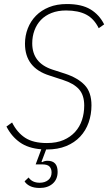

<svg xmlns="http://www.w3.org/2000/svg" viewBox="-20 -730 537 953"><path d="M308 -678Q267 -678 235.5 -665.5Q204 -653 183 -631Q162 -609 151 -579Q140 -549 140 -515Q140 -418 239 -385L304 -364Q367 -343 400.5 -307.5Q434 -272 434 -207Q434 -162 420 -122Q406 -82 378 -52Q350 -22 308.5 -5Q267 12 212 12H209L186 73L189 75Q201 68 216 68Q266 68 266 123Q266 160 241.5 181.5Q217 203 177 203Q148 203 129 193.5Q110 184 102 170L122 151Q140 177 177 177Q203 177 219.5 163.5Q236 150 236 126Q236 108 226 97Q216 86 190 86H157L185 11Q120 6 78.5 -23.5Q37 -53 12 -102L40 -122Q65 -72 105 -46Q145 -20 213 -20Q261 -20 295.5 -35Q330 -50 353 -75.5Q376 -101 387 -134.5Q398 -168 398 -206Q398 -258 372 -287Q346 -316 293 -333L226 -355Q104 -393 104 -513Q104 -553 118 -589Q132 -625 158.5 -652Q185 -679 223.5 -694.5Q262 -710 312 -710Q385 -710 429 -683.5Q473 -657 497 -609L470 -590Q447 -637 408 -657.5Q369 -678 308 -678Z"/></svg>

Font: IBM Plex Sans Cond ExtLt
Style: Italic
Weight: 200
Width: 3
Italic angle: -11°
Designer: Mike Abbink, Paul van der Laan, Pieter van Rosmalen
Foundry: Bold Monday
Version: Version 1.3